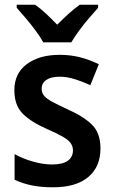

<svg xmlns="http://www.w3.org/2000/svg" viewBox="-20 -786 485 816"><path d="M407 -155Q407 -77 355 -33.5Q303 10 206 10Q155 10 115.5 2Q76 -6 42 -22V-131Q76 -112 119.5 -99.5Q163 -87 201 -87Q247 -87 268.5 -103Q290 -119 290 -147Q290 -164 280.5 -177.5Q271 -191 247 -205Q223 -219 179 -238Q113 -267 77 -302.5Q41 -338 41 -403Q41 -474 94 -513.5Q147 -553 234 -553Q280 -553 320.5 -542.5Q361 -532 400 -513L364 -424Q332 -439 298 -449.5Q264 -460 234 -460Q197 -460 177 -446.5Q157 -433 157 -409Q157 -392 167 -379.5Q177 -367 201 -354Q225 -341 268 -321Q334 -292 370.5 -256.5Q407 -221 407 -155ZM164 -606Q152 -628 132 -655Q112 -682 90 -708Q68 -734 51 -753V-766H129Q152 -750 175.5 -728Q199 -706 223 -681Q249 -707 271.5 -727.5Q294 -748 319 -766H397V-753Q380 -734 358 -708.5Q336 -683 316 -655.5Q296 -628 283 -606Z"/></svg>

Font: Noto Sans Hebrew SemiCondensed SemiBold
Style: Regular
Weight: 600
Width: 4
Designer: Monotype Design Team
Foundry: Monotype Imaging Inc.
Version: Version 2.004; ttfautohint (v1.8.4.7-5d5b)